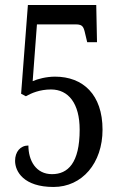

<svg xmlns="http://www.w3.org/2000/svg" viewBox="-20 -734 482 764"><path d="M193 10C307 10 388 -85 388 -218C388 -358 310 -429 199 -429C165 -429 130 -420 110 -411L127 -637H281C313 -637 313 -625 322 -587L327 -566H366L363 -714H91L64 -361L83 -351C104 -363 138 -378 183 -378C252 -378 297 -323 297 -218C297 -85 250 -41 187 -41C123 -41 93 -95 93 -155C61 -155 40 -130 40 -94C40 -51 75 10 193 10Z"/></svg>

Font: Noto Serif Lao ExtCond
Style: Regular
Weight: 400
Width: 2
Designer: Monotype Design Team
Foundry: Monotype Imaging Inc.
Version: Version 2.004